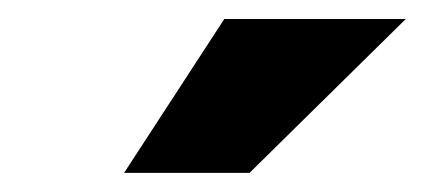

<svg xmlns="http://www.w3.org/2000/svg" viewBox="-20 -806 458 201"><path d="M214.8 -786.1H404.8L241.2 -625H109.9Z"/></svg>

Font: Mattone
Style: Regular
Weight: 400
Width: 6
Designer: Nunzio Mazzaferro
Foundry: Collletttivo
Version: Version 2.000;Glyphs 3.2 (3217)